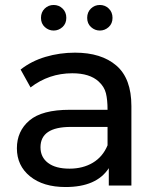

<svg xmlns="http://www.w3.org/2000/svg" viewBox="-20 -747 629 773"><path d="M244 6Q154 6 101 -37Q48 -80 48 -150Q48 -219 98.5 -262Q149 -305 261 -305H413Q413 -345 406.5 -371.5Q400 -398 377 -419Q341 -452 271 -452Q177 -452 103 -395L63 -467Q106 -501 163 -518Q220 -535 282 -535Q388 -535 448.5 -483Q509 -431 509 -320V0H418V-70Q369 6 244 6ZM260 -68Q314 -68 354 -92Q394 -116 413 -162V-236H265Q143 -236 143 -154Q143 -114 173.5 -91Q204 -68 260 -68ZM196 -624Q176 -624 160.5 -638Q145 -652 145 -675Q145 -698 160 -712.5Q175 -727 196 -727Q217 -727 232 -712.5Q247 -698 247 -675Q247 -652 231.5 -638Q216 -624 196 -624ZM382 -624Q362 -624 346.5 -638Q331 -652 331 -675Q331 -698 346 -712.5Q361 -727 382 -727Q403 -727 418 -712.5Q433 -698 433 -675Q433 -652 417.5 -638Q402 -624 382 -624Z"/></svg>

Font: Argentum Novus
Style: Regular
Weight: 400
Designer: Julieta Ulanovsky
Foundry: Julieta Ulanovsky
Version: Version 7.20;July 27, 2021;FontCreator 13.0.0.2683 64-bit